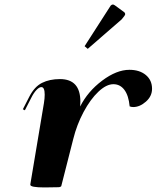

<svg xmlns="http://www.w3.org/2000/svg" viewBox="-20 -820 686 841"><path d="M483.4 -796.4 523.4 -767.1Q528.3 -763.7 528.3 -757.3Q528.3 -755.4 524.4 -749.5L512.7 -734.9L364.3 -606L350.6 -617.7L464.8 -795.4Q469.7 -800.3 474.6 -800.3Q477.5 -800.3 483.4 -796.4ZM242.7 -473.6Q332 -473.6 332 -375Q332 -370.1 331.1 -353.5Q364.3 -419.4 427.5 -466.8Q490.7 -514.2 546.9 -514.2Q591.3 -514.2 618.7 -491.5Q646 -468.8 646 -431.2Q646 -398.4 619.1 -374.8Q592.3 -351.1 563.5 -351.1Q555.2 -351.1 547.9 -354Q543.5 -401.4 524.9 -426.3Q506.3 -451.2 476.6 -451.2Q445.8 -451.2 410.9 -418.2Q376 -385.3 346.2 -329.6Q316.4 -273.9 300.8 -210.9L248.5 -5.4Q248.5 -3.9 245.8 -2.4Q243.2 -1 240.7 -0.5L238.3 0L174.8 1Q112.8 1 112.8 -10.7Q112.8 -11.2 113 -12.9Q113.3 -14.6 113.3 -15.6L172.4 -368.2Q175.8 -389.2 175.8 -405.3Q175.8 -438.5 161.1 -438.5Q151.9 -438.5 139.9 -426Q127.9 -413.6 117.2 -392.1L88.9 -336.9L80.1 -341.3L108.4 -396.5Q130.9 -440.4 164.1 -457Q197.3 -473.6 242.7 -473.6Z"/></svg>

Font: QumpellkaNo12
Style: Regular
Weight: 500
Designer: gluk (gluksza@wp.pl)
Foundry: gluk (gluksza@wp.pl)
Version: Version 00.480